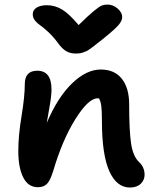

<svg xmlns="http://www.w3.org/2000/svg" viewBox="-20 -861 687 850"><path d="M455.1 -840.8Q480.5 -840.8 500.7 -823.2Q521 -805.7 521 -785.2Q521 -770 505.9 -751.5Q490.7 -732.9 435.1 -688Q426.8 -681.6 412.6 -670.4Q398.4 -659.2 393.1 -655Q387.7 -650.9 377.7 -643.8Q367.7 -636.7 362.5 -634.5Q357.4 -632.3 348.9 -629.2Q340.3 -626 332.5 -625Q324.7 -624 314.9 -624Q290 -624 271.7 -635.3Q253.4 -646.5 234.9 -672.9Q215.3 -699.2 192.9 -720Q170.4 -740.7 157 -749.8Q143.6 -758.8 134.3 -770.8Q125 -782.7 125 -797.9Q125 -816.4 141.8 -827.1Q158.7 -837.9 188 -837.9Q222.7 -837.9 254.4 -819.1Q286.1 -800.3 328.1 -750Q370.1 -791.5 394.8 -811.8Q419.4 -832 430.4 -836.4Q441.4 -840.8 455.1 -840.8ZM555.2 -30.8Q496.1 -30.8 463.6 -104Q431.2 -177.2 431.2 -326.2Q431.2 -370.1 428.5 -391.4Q425.8 -412.6 418 -425.8H412.1Q371.6 -425.8 314.2 -334.5Q256.8 -243.2 215.8 -105Q203.1 -63 188.5 -47.6Q173.8 -32.2 147.9 -32.2Q104.5 -32.2 82.8 -75.7Q61 -119.1 61 -191.9Q61 -260.3 75.4 -347.4Q89.8 -434.6 89.8 -488.8Q89.8 -547.9 145 -547.9Q208 -547.9 208 -464.8Q208 -435.5 198.7 -385Q189.5 -334.5 187 -316.9Q235.8 -431.2 299.3 -492.2Q362.8 -553.2 425.8 -553.2Q487.3 -553.2 519.5 -512.2Q551.8 -471.2 551.8 -398.9Q551.8 -281.2 560.5 -224.6Q569.3 -168 596.2 -143.1Q620.1 -120.6 620.1 -86.9Q620.1 -64 603 -47.4Q585.9 -30.8 555.2 -30.8Z"/></svg>

Font: Shantell Sans Bouncy
Style: Regular
Weight: 600
Designer: Stephen Nixon, Anya Danilova, Shantell Martin
Foundry: Arrow Type
Version: Version 1.006;[9816181b4]